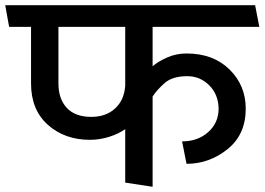

<svg xmlns="http://www.w3.org/2000/svg" viewBox="-31 -700 1014 736"><path d="M449 -371V-597H193V-380Q193 -321 225 -286.5Q257 -252 319 -252Q375 -252 410 -284Q445 -316 449 -371ZM667 -158Q727 -158 767 -193.5Q807 -229 807 -284Q806 -338 771 -373Q736 -408 687 -408Q630 -408 600 -381.5Q570 -355 554 -330V16L449 0V-205Q424 -187 387.5 -175.5Q351 -164 314 -164Q217 -164 152.5 -221.5Q88 -279 88 -380V-597H4Q0 -618 -3.5 -638.5Q-7 -659 -11 -680H947Q951 -659 955 -638.5Q959 -618 963 -597H554V-446Q576 -465 610.5 -480Q645 -495 684 -495Q786 -495 848.5 -434Q911 -373 911 -283Q911 -184 841 -128Q771 -72 684 -72Z"/></svg>

Font: Palanquin Medium
Style: Regular
Weight: 500
Designer: Pria Ravichandran
Version: Version 1.0.4